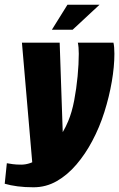

<svg xmlns="http://www.w3.org/2000/svg" viewBox="-63 -676 505 814"><path d="M79 118Q42 118 11.5 114Q-19 110 -43 103L-34 16Q-23 18 -8.5 20Q6 22 27 22Q65 22 103.5 -4.5Q142 -31 174.5 -73.5Q207 -116 226 -162Q242 -200 251.5 -250Q261 -300 266 -352.5Q271 -405 271 -448Q271 -462 270 -474Q269 -486 267 -495H418Q422 -478 422 -448Q422 -394 411 -330Q400 -266 379.5 -201Q359 -136 328 -78Q299 -23 261 21.5Q223 66 177.5 92Q132 118 79 118ZM77 51 30 -495H190L206 -27ZM157 -550 223 -656H359L245 -550Z"/></svg>

Font: Alumni Sans Black
Style: Italic
Weight: 900
Italic angle: -8°
Version: Version 1.016